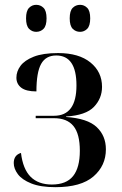

<svg xmlns="http://www.w3.org/2000/svg" viewBox="-20 -766 506 796"><path d="M210 10Q148 10 109.5 -5.5Q71 -21 54 -44Q37 -67 37 -90Q37 -123 67 -132Q75 -65 107 -33Q139 -1 195 -1Q255 -1 283 -36Q311 -71 311 -141Q311 -211 284.5 -243.5Q258 -276 204 -276H128V-286H204Q297 -286 297 -412Q297 -536 213 -536Q170 -536 150.5 -501Q131 -466 131 -387Q88 -387 68 -402.5Q48 -418 48 -444Q48 -470 65 -493Q82 -516 120 -531Q158 -546 221 -546Q307 -546 355 -507Q403 -468 403 -406Q403 -358 369.5 -323Q336 -288 254 -283V-281Q343 -275 381 -239Q419 -203 419 -147Q419 -79 367.5 -34.5Q316 10 210 10ZM312 -634Q294 -634 281.5 -646.5Q269 -659 269 -690Q269 -721 281.5 -733.5Q294 -746 312 -746Q329 -746 341.5 -733.5Q354 -721 354 -690Q354 -659 341.5 -646.5Q329 -634 312 -634ZM130 -634Q113 -634 100.5 -646.5Q88 -659 88 -690Q88 -721 100.5 -733.5Q113 -746 130 -746Q148 -746 160.5 -733.5Q173 -721 173 -690Q173 -659 160.5 -646.5Q148 -634 130 -634Z"/></svg>

Font: Noto Serif Display SemiCondensed Medium
Style: Regular
Weight: 500
Width: 4
Designer: Monotype Design Team
Foundry: Monotype Imaging Inc.
Version: Version 2.009